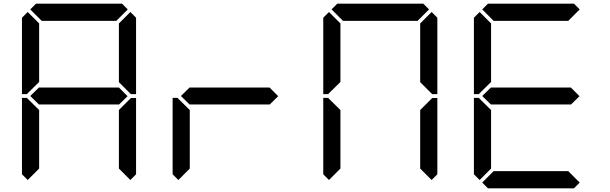

<svg xmlns="http://www.w3.org/2000/svg" viewBox="-20 -1020 3304 1040"><path d="M130 -45 99 -76V-490H126L130 -485L192 -424V-107ZM130 -515 126 -510H99V-924L130 -955L192 -893V-576ZM144 -969 175 -1000H641L672 -969L610 -907H206ZM671 -499 624 -453V-454H192V-453L144 -500L192 -547V-546H624ZM685 -485 690 -489H717V-76L686 -45L624 -107V-424ZM686 -955 717 -924V-510H690L685 -514L624 -575V-893Z M946 -45 915 -76V-490H942L946 -485L1008 -424V-107ZM1487 -499 1440 -453V-454H1008V-453L960 -500L1008 -547V-546H1440Z M1762 -45 1731 -76V-490H1758L1762 -485L1824 -424V-107ZM1762 -515 1758 -510H1731V-924L1762 -955L1824 -893V-576ZM1776 -969 1807 -1000H2273L2304 -969L2242 -907H1838ZM2317 -485 2322 -489H2349V-76L2318 -45L2256 -107V-424ZM2318 -955 2349 -924V-510H2322L2317 -514L2256 -575V-893Z M2578 -45 2547 -76V-490H2574L2578 -485L2640 -424V-107ZM2578 -515 2574 -510H2547V-924L2578 -955L2640 -893V-576ZM2592 -969 2623 -1000H3089L3120 -969L3058 -907H2654ZM3119 -499 3072 -453V-454H2640V-453L2592 -500L2640 -547V-546H3072ZM3120 -31 3089 0H2623L2592 -31L2654 -93H3058Z"/></svg>

Font: DSEG7 Classic
Style: Regular
Weight: 400
Designer: Keshikan(Twitter:@keshinomi_88pro)
Version: Version 0.46